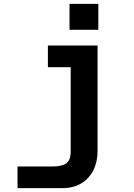

<svg xmlns="http://www.w3.org/2000/svg" viewBox="-20 -788 690 986"><path d="M481 -554V-12Q481 44 459 87Q437 130 397 154Q357 178 301 178H70V67H250Q295 67 319 52Q343 37 343 -11V-554ZM226 -443V-554H412V-443ZM337 -635V-768H485V-635Z"/></svg>

Font: Azeret Mono Thin SemiBold
Style: Regular
Weight: 600
Version: Version 1.002